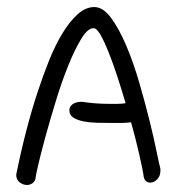

<svg xmlns="http://www.w3.org/2000/svg" viewBox="-20 -527 513 550"><path d="M390.6 -28.3Q388.7 -41 379.4 -82.5Q370.1 -124 355.5 -176.8Q341.8 -174.8 328.1 -174.8Q314.5 -174.8 299.8 -174.8Q280.3 -174.8 258.8 -175.3Q237.3 -175.8 219.7 -179.2Q202.1 -182.6 190.4 -189.9Q178.7 -197.3 178.7 -210.9Q178.7 -221.7 188 -228.5Q197.3 -235.4 214.8 -235.4Q253.9 -229.5 293 -229.5Q304.7 -229.5 316.4 -229.5Q328.1 -229.5 339.8 -231.4Q328.1 -271.5 315.4 -310.1Q302.7 -348.6 290.5 -378.9Q278.3 -409.2 267.6 -427.7Q256.8 -446.3 248 -446.3Q231.4 -446.3 212.9 -416Q194.3 -385.7 175.8 -339.8Q157.2 -293.9 140.6 -239.7Q124 -185.5 110.8 -137.7Q97.7 -89.8 89.8 -56.2Q82 -22.5 82 -16.6Q80.1 -6.8 72.8 -2Q65.4 2.9 57.6 2.9Q45.9 2.9 36.1 -4.9Q26.4 -12.7 26.4 -26.4Q53.7 -161.1 88.9 -266.6Q103.5 -311.5 121.1 -355Q138.7 -398.4 159.2 -432.1Q179.7 -465.8 202.6 -486.3Q225.6 -506.8 250 -506.8Q275.4 -506.8 298.3 -475.6Q321.3 -444.3 341.8 -396Q362.3 -347.7 378.9 -290.5Q395.5 -233.4 408.2 -182.1Q420.9 -130.9 428.7 -92.3Q436.5 -53.7 439.5 -43.9V-38.1Q439.5 -22.5 430.2 -13.2Q420.9 -3.9 410.2 -3.9Q402.3 -3.9 397 -9.3Q391.6 -14.6 390.6 -28.3Z"/></svg>

Font: Hi Melody
Style: Regular
Weight: 400
Designer: YoonDesign Inc.
Foundry: YoonDesign Inc.
Version: Version 3.00